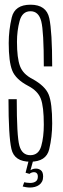

<svg xmlns="http://www.w3.org/2000/svg" viewBox="-20 -700 275 837"><path d="M111 117.5Q121.5 117.5 132 114.8Q142.5 112 150.8 106Q159 100 163.5 91Q168 82 168 69.5Q168 50.5 158.8 42.8Q149.5 35 137 35Q127.5 35 120.5 38Q113.5 41 109 45.5L108.5 58Q113 54 118.5 52.2Q124 50.5 128.5 50.5Q135.5 50.5 140.2 55.2Q145 60 145 70Q145 84.5 135.8 91Q126.5 97.5 111.5 97.5Q104 97.5 97 96.5Q90 95.5 85.5 94.5L79 113Q84.5 114.5 93.2 116Q102 117.5 111 117.5ZM108.5 58 124.5 0H105L91.5 53ZM112 5Q181.5 5 194.5 -49.2Q207.5 -103.5 207.5 -162Q207.5 -250.5 192.2 -287.8Q177 -325 122 -355.5Q80.5 -376.5 67.2 -411.8Q54 -447 54 -518Q54 -566 65.5 -608.5Q77 -651 113 -651Q148.5 -651 159.8 -607.2Q171 -563.5 171 -410.5H207.5Q207.5 -562 194.8 -620.8Q182 -679.5 113 -679.5Q44.5 -679.5 31.2 -623.8Q18 -568 18 -512.5Q18 -431.5 33.2 -392.8Q48.5 -354 103 -325.5Q144.5 -304 157.8 -269.8Q171 -235.5 171 -156.5Q171 -103 159.8 -63.2Q148.5 -23.5 112 -23.5Q76 -23.5 64.5 -65.2Q53 -107 53 -267.5H17Q17 -106 29.8 -50.5Q42.5 5 112 5Z"/></svg>

Font: Anybody ExtraCondensed ExtraLight
Style: Regular
Weight: 250
Width: 2
Version: Version 1.113;gftools[0.9.25]